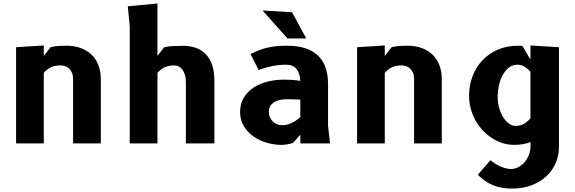

<svg xmlns="http://www.w3.org/2000/svg" viewBox="-20 -820 3290 1098"><path d="M230.5 0H72V-550L230.5 -560V-500L269 -550Q288 -555 309.8 -556.8Q331.5 -558.5 360.5 -558.5Q406 -558.5 442.5 -545Q479 -531.5 504.2 -506.8Q529.5 -482 543 -446.8Q556.5 -411.5 556.5 -368V0H398V-368Q398 -388.5 391.8 -403.2Q385.5 -418 375.5 -427.5Q365.5 -437 352.5 -441.5Q339.5 -446 325.5 -446Q294 -446 272.2 -435.8Q250.5 -425.5 230.5 -404Z M880.5 0H722V-669.5L711 -784L880.5 -800V-500L919 -550Q941.5 -555 967 -556.5Q992.5 -558 1024.5 -558Q1113.5 -558 1159.8 -507Q1206 -456 1206 -359V0H1043V-349Q1043 -375 1037 -393.5Q1031 -412 1021.8 -423.8Q1012.5 -435.5 1000.8 -440.8Q989 -446 978 -446Q957 -446 942 -442.2Q927 -438.5 916 -432.5Q905 -426.5 896.8 -419Q888.5 -411.5 880.5 -404Z M1867.5 0H1697.5V-50L1655.5 -2.5Q1638 3 1620.8 5.8Q1603.5 8.5 1588.5 8.5Q1547 8.5 1505 -3.8Q1463 -16 1429.2 -39.8Q1395.5 -63.5 1374.2 -98.5Q1353 -133.5 1353 -179Q1353 -227 1374.5 -262Q1396 -297 1431.2 -319.8Q1466.5 -342.5 1511 -353.5Q1555.5 -364.5 1602 -364.5Q1630.5 -364.5 1654 -362.8Q1677.5 -361 1697.5 -357.5Q1695.5 -400 1676 -425Q1656.5 -450 1616 -450Q1594 -450 1571.8 -447.5Q1549.5 -445 1529 -440.5Q1508.5 -436 1490.8 -430.5Q1473 -425 1459.5 -419L1412.5 -511.5Q1435.5 -522 1456.8 -530.8Q1478 -539.5 1501.8 -545.8Q1525.5 -552 1554 -555.2Q1582.5 -558.5 1621 -558.5Q1685 -558.5 1729.8 -542.8Q1774.5 -527 1802.5 -498.2Q1830.5 -469.5 1843.2 -429.2Q1856 -389 1856 -340.5V-100ZM1697.5 -250Q1690 -250.5 1680 -251Q1670 -251.5 1659.5 -251.8Q1649 -252 1638.8 -252.2Q1628.5 -252.5 1621 -252.5Q1602 -252.5 1583.2 -249Q1564.5 -245.5 1550 -237Q1535.5 -228.5 1526.5 -214.5Q1517.5 -200.5 1517.5 -179.5Q1517.5 -162.5 1523.8 -148.8Q1530 -135 1540.5 -125Q1551 -115 1564.5 -109.5Q1578 -104 1592.5 -104Q1621 -104 1647 -116.5Q1673 -129 1697.5 -150ZM1731.5 -600H1624L1481.5 -760L1650 -750Z M2180.5 0H2022V-550L2180.5 -560V-500L2219 -550Q2238 -555 2259.8 -556.8Q2281.5 -558.5 2310.5 -558.5Q2356 -558.5 2392.5 -545Q2429 -531.5 2454.2 -506.8Q2479.5 -482 2493 -446.8Q2506.5 -411.5 2506.5 -368V0H2348V-368Q2348 -388.5 2341.8 -403.2Q2335.5 -418 2325.5 -427.5Q2315.5 -437 2302.5 -441.5Q2289.5 -446 2275.5 -446Q2244 -446 2222.2 -435.8Q2200.5 -425.5 2180.5 -404Z M3014 -8Q2998 -1 2973.8 3.8Q2949.5 8.5 2920.5 8.5Q2887 8.5 2854.8 -1.5Q2822.5 -11.5 2793.8 -30Q2765 -48.5 2741 -74.2Q2717 -100 2699.5 -131.2Q2682 -162.5 2672.2 -198.2Q2662.5 -234 2662.5 -272.5Q2662.5 -331 2682 -383Q2701.5 -435 2738 -474Q2774.5 -513 2826 -535.8Q2877.5 -558.5 2942 -558.5Q2951 -558.5 2957 -558.2Q2963 -558 2968 -557L3013.5 -479V-560L3176.5 -550V20.5Q3176.5 70 3157.5 113.2Q3138.5 156.5 3103.5 188.8Q3068.5 221 3018.8 239.8Q2969 258.5 2907 258.5Q2874.5 258.5 2847.2 253.2Q2820 248 2796.5 238Q2773 228 2752.5 213.2Q2732 198.5 2712.5 179.5L2784.5 96Q2792.5 103 2805.5 111.8Q2818.5 120.5 2834.2 128.2Q2850 136 2867.8 141.2Q2885.5 146.5 2902.5 146.5Q2923.5 146.5 2943.8 136.2Q2964 126 2979.5 108Q2995 90 3004.5 65.8Q3014 41.5 3014 13.5ZM3013.5 -410Q2999.5 -426 2980.8 -438Q2962 -450 2939.5 -450Q2909.5 -450 2888 -432Q2866.5 -414 2852.8 -386.8Q2839 -359.5 2832.5 -327.5Q2826 -295.5 2826 -267Q2826 -231.5 2835 -201Q2844 -170.5 2858.5 -148Q2873 -125.5 2891.2 -112.8Q2909.5 -100 2928 -100Q2957.5 -100 2977.5 -112.5Q2997.5 -125 3013.5 -143.5Z"/></svg>

Font: B612 Mono
Style: Bold
Weight: 700
Version: Version 1.005